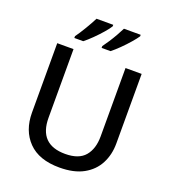

<svg xmlns="http://www.w3.org/2000/svg" viewBox="-166 -1064 1070 1197"><g transform="rotate(20 369.0 -465.5)"><path d="M649 -252Q649 -178 618 -118.5Q587 -59 524.5 -24.5Q462 10 366 10Q230 10 159.5 -62.5Q89 -135 89 -254V-714H197V-259Q197 -82 371 -82Q461 -82 501.5 -130Q542 -178 542 -260V-714H649ZM560 -931Q549 -914 524 -885Q499 -856 470 -827.5Q441 -799 418 -781H359V-793Q373 -812 390 -838Q407 -864 422.5 -891.5Q438 -919 449 -941H560ZM378 -931Q368 -914 343 -885Q318 -856 289 -827.5Q260 -799 237 -781H178V-793Q199 -822 224.5 -864.5Q250 -907 267 -941H378Z"/></g></svg>

Font: Noto Sans Medium
Style: Regular
Weight: 500
Designer: Monotype Design Team
Foundry: Monotype Imaging Inc.
Version: Version 2.007